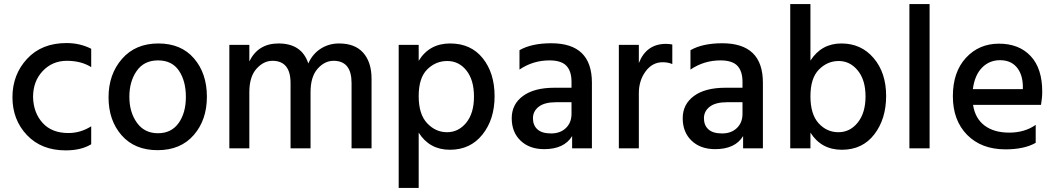

<svg xmlns="http://www.w3.org/2000/svg" viewBox="-20 -727 5174 941"><path d="M302 10Q183 10 112 -65Q41 -140 41 -250.5Q41 -361 112.5 -438.5Q184 -516 306 -516Q372 -516 427 -488V-398Q378 -429 307.5 -429Q237 -429 189.5 -379Q142 -329 142 -251Q144 -174 189 -124.5Q234 -75 315 -75Q375 -75 427 -108V-20Q378 10 302 10Z M754.5 -431Q686 -431 650 -379.5Q614 -328 614 -252.5Q614 -177 651 -125.5Q688 -74 754 -74Q820 -74 855.5 -124Q891 -174 891 -252Q891 -330 857 -380.5Q823 -431 754.5 -431ZM931 -440.5Q994 -367 994 -253Q994 -139 929.5 -65Q865 9 752.5 9Q640 9 576 -64Q512 -137 512 -250Q512 -363 578 -438.5Q644 -514 756 -514Q868 -514 931 -440.5Z M1801 0H1703V-320Q1703 -429 1615 -429Q1571 -429 1536.5 -390Q1502 -351 1502 -275V0H1404V-320Q1404 -429 1315 -429Q1272 -429 1237 -390Q1202 -351 1202 -275V0H1104V-507H1202V-426Q1245 -514 1345 -514Q1459 -514 1491 -416Q1512 -463 1552 -488.5Q1592 -514 1642 -514Q1720 -514 1760.5 -468Q1801 -422 1801 -341Z M2172 -428Q2115 -428 2073.5 -386.5Q2032 -345 2032 -256Q2032 -167 2073.5 -123Q2115 -79 2171 -79Q2227 -79 2265 -125.5Q2303 -172 2303 -253.5Q2303 -335 2266 -381.5Q2229 -428 2172 -428ZM2032 194H1934V-507H2032V-429Q2084 -514 2186 -514Q2288 -514 2346 -441.5Q2404 -369 2404 -255.5Q2404 -142 2344.5 -67.5Q2285 7 2185 7Q2085 7 2032 -77Z M2647 4Q2575 4 2531.5 -37.5Q2488 -79 2488 -147.5Q2488 -216 2543 -256.5Q2598 -297 2697 -297H2781V-326Q2781 -378 2756 -404.5Q2731 -431 2673 -431Q2592 -431 2526 -386V-481Q2585 -515 2682 -515Q2881 -515 2881 -322V0H2784V-60Q2745 4 2647 4ZM2781 -169V-226H2705Q2649 -226 2620.5 -204Q2592 -182 2592 -147.5Q2592 -113 2614 -93Q2636 -73 2681 -73Q2726 -73 2753.5 -99.5Q2781 -126 2781 -169Z M3111 0H3013V-507H3111V-418Q3148 -512 3244 -512Q3258 -512 3275 -509V-413Q3254 -422 3228 -422Q3177 -422 3144 -377Q3111 -332 3111 -270Z M3485 4Q3413 4 3369.5 -37.5Q3326 -79 3326 -147.5Q3326 -216 3381 -256.5Q3436 -297 3535 -297H3619V-326Q3619 -378 3594 -404.5Q3569 -431 3511 -431Q3430 -431 3364 -386V-481Q3423 -515 3520 -515Q3719 -515 3719 -322V0H3622V-60Q3583 4 3485 4ZM3619 -169V-226H3543Q3487 -226 3458.5 -204Q3430 -182 3430 -147.5Q3430 -113 3452 -93Q3474 -73 3519 -73Q3564 -73 3591.5 -99.5Q3619 -126 3619 -169Z M4090.5 -428Q4035 -428 3993.5 -386Q3952 -344 3952 -255.5Q3952 -167 3992 -123Q4032 -79 4089 -79Q4146 -79 4184 -126.5Q4222 -174 4222 -254.5Q4222 -335 4184 -381.5Q4146 -428 4090.5 -428ZM3952 0H3853V-707H3952V-430Q4006 -514 4103.5 -514Q4201 -514 4262 -442Q4323 -370 4323 -257Q4323 -144 4265 -68.5Q4207 7 4106 7Q4005 7 3952 -77Z M4536 0H4437V-707H4536Z M4748 -290H4993V-308Q4991 -365 4962 -398.5Q4933 -432 4881 -432Q4829 -432 4793 -395.5Q4757 -359 4748 -290ZM4908 5Q4790 5 4720 -66Q4650 -137 4650 -255.5Q4650 -374 4714 -443.5Q4778 -513 4876 -513Q4974 -513 5031 -452.5Q5088 -392 5088 -278Q5088 -247 5082 -213H4749Q4759 -147 4805 -112Q4851 -77 4926.5 -77Q5002 -77 5056 -115V-27Q5000 5 4908 5Z"/></svg>

Font: Hind Mysuru Medium
Style: Regular
Weight: 500
Designer: Manushi Parikh, Hitesh Malaviya
Foundry: Indian Type Foundry
Version: Version 0.703;PS 1.0;hotconv 1.0.86;makeotf.lib2.5.63406